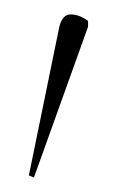

<svg xmlns="http://www.w3.org/2000/svg" viewBox="-20 -744 162 266"><path d="M27 -498 20 -501 62 -706Q66 -724 78 -724Q90 -724 102 -715V-707Z"/></svg>

Font: Noto Serif Display SemiCondensed Thin
Style: Regular
Weight: 100
Width: 4
Designer: Monotype Design Team
Foundry: Monotype Imaging Inc.
Version: Version 2.009